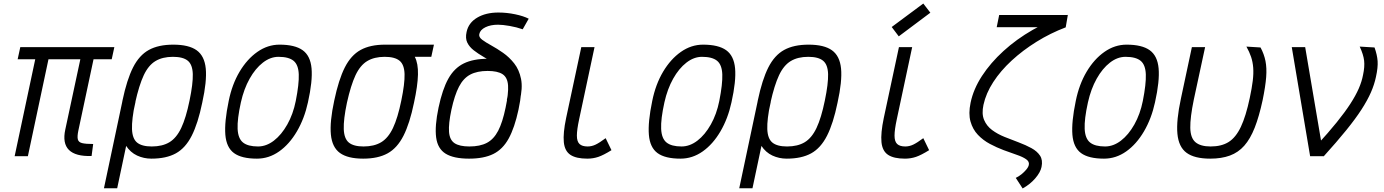

<svg xmlns="http://www.w3.org/2000/svg" viewBox="-20 -885 7840 1088"><path d="M499 -1Q408 2 370.5 -35.5Q333 -73 350 -151L450 -618H628L613 -549H80L95 -618H628L613 -549H510L424 -145Q417 -112 421 -95.5Q425 -79 445.5 -74Q466 -69 508 -69ZM63 0 189 -593H264L138 0Z M838 14Q795 14 757 -3.5Q719 -21 693.5 -60Q668 -99 661.5 -161.5Q655 -224 674 -315Q699 -434 734 -503Q769 -572 823.5 -602Q878 -632 962 -632Q1050 -632 1094.5 -600Q1139 -568 1146 -496.5Q1153 -425 1126 -303Q1102 -186 1066.5 -116Q1031 -46 976.5 -16Q922 14 838 14ZM569 182 673 -309H748L644 182ZM840 -55Q900 -55 940 -79Q980 -103 1007 -160Q1034 -217 1054 -315Q1074 -411 1072.5 -465Q1071 -519 1044 -541Q1017 -563 960 -563Q901 -563 861 -539Q821 -515 794.5 -458.5Q768 -402 746 -303Q726 -208 728 -153.5Q730 -99 757 -77Q784 -55 840 -55Z M1436 14Q1349 14 1306 -17.5Q1263 -49 1257 -121Q1251 -193 1276 -313Q1295 -407 1337.5 -478.5Q1380 -550 1438.5 -591Q1497 -632 1564 -632Q1651 -632 1695 -600.5Q1739 -569 1745.5 -497.5Q1752 -426 1725 -305Q1705 -213 1662.5 -140.5Q1620 -68 1562 -27Q1504 14 1436 14ZM1442 -55Q1489 -55 1532 -88Q1575 -121 1608 -179.5Q1641 -238 1656 -313Q1675 -409 1673 -463.5Q1671 -518 1643.5 -540.5Q1616 -563 1558 -563Q1512 -563 1469.5 -530Q1427 -497 1394.5 -439Q1362 -381 1345 -305Q1324 -210 1326.5 -155Q1329 -100 1357 -77.5Q1385 -55 1442 -55Z M2038 14Q1951 14 1906.5 -18Q1862 -50 1855 -122.5Q1848 -195 1874 -315Q1899 -434 1934 -503Q1969 -572 2023.5 -602Q2078 -632 2162 -632Q2228 -632 2269.5 -616Q2311 -600 2330.5 -563Q2350 -526 2348.5 -462.5Q2347 -399 2326 -303Q2302 -186 2266.5 -116Q2231 -46 2176.5 -16Q2122 14 2038 14ZM2040 -55Q2100 -55 2140 -79Q2180 -103 2207 -160Q2234 -217 2254 -315Q2274 -411 2272.5 -465Q2271 -519 2244 -541Q2217 -563 2160 -563Q2101 -563 2061 -539Q2021 -515 1994.5 -458.5Q1968 -402 1946 -303Q1926 -208 1928 -153.5Q1930 -99 1957 -77Q1984 -55 2040 -55ZM2154 -563 2169 -632H2439L2424 -563Z M2638 14Q2551 14 2505.5 -14Q2460 -42 2451.5 -106Q2443 -170 2465 -275Q2487 -379 2520.5 -439Q2554 -499 2608 -525.5Q2662 -552 2745 -552Q2833 -552 2878 -524Q2923 -496 2932 -433Q2941 -370 2918 -263Q2896 -161 2862.5 -100Q2829 -39 2775.5 -12.5Q2722 14 2638 14ZM2640 -55Q2700 -55 2739 -75.5Q2778 -96 2803 -144Q2828 -192 2845 -275Q2862 -355 2859 -400.5Q2856 -446 2828 -464.5Q2800 -483 2743 -483Q2684 -483 2645 -462.5Q2606 -442 2581 -394Q2556 -346 2538 -263Q2521 -183 2524.5 -137.5Q2528 -92 2556 -73.5Q2584 -55 2640 -55ZM2852 -319Q2866 -375 2858.5 -413.5Q2851 -452 2829.5 -479.5Q2808 -507 2778.5 -526.5Q2749 -546 2719 -563.5Q2689 -581 2664.5 -600Q2640 -619 2628 -643.5Q2616 -668 2624 -704Q2635 -756 2684 -785Q2733 -814 2804 -814Q2852 -814 2899.5 -804Q2947 -794 2976 -779L2942 -719Q2908 -731 2868 -738Q2828 -745 2802 -745Q2760 -745 2730.5 -730.5Q2701 -716 2696 -692Q2692 -675 2712 -660Q2732 -645 2764 -627.5Q2796 -610 2831 -585.5Q2866 -561 2894 -525.5Q2922 -490 2932.5 -438Q2943 -386 2925 -313Z M3308 14Q3245 14 3212.5 -7.5Q3180 -29 3175 -79.5Q3170 -130 3188 -216L3274 -618H3349L3262 -210Q3249 -150 3249 -116.5Q3249 -83 3264 -69Q3279 -55 3310 -55Q3333 -55 3355 -65.5Q3377 -76 3412 -102L3445 -34Q3400 -6 3370.5 4Q3341 14 3308 14Z M3836 14Q3749 14 3706 -17.5Q3663 -49 3657 -121Q3651 -193 3676 -313Q3695 -407 3737.5 -478.5Q3780 -550 3838.5 -591Q3897 -632 3964 -632Q4051 -632 4095 -600.5Q4139 -569 4145.5 -497.5Q4152 -426 4125 -305Q4105 -213 4062.5 -140.5Q4020 -68 3962 -27Q3904 14 3836 14ZM3842 -55Q3889 -55 3932 -88Q3975 -121 4008 -179.5Q4041 -238 4056 -313Q4075 -409 4073 -463.5Q4071 -518 4043.5 -540.5Q4016 -563 3958 -563Q3912 -563 3869.5 -530Q3827 -497 3794.5 -439Q3762 -381 3745 -305Q3724 -210 3726.5 -155Q3729 -100 3757 -77.5Q3785 -55 3842 -55Z M4438 14Q4395 14 4357 -3.5Q4319 -21 4293.5 -60Q4268 -99 4261.5 -161.5Q4255 -224 4274 -315Q4299 -434 4334 -503Q4369 -572 4423.5 -602Q4478 -632 4562 -632Q4650 -632 4694.5 -600Q4739 -568 4746 -496.5Q4753 -425 4726 -303Q4702 -186 4666.5 -116Q4631 -46 4576.5 -16Q4522 14 4438 14ZM4169 182 4273 -309H4348L4244 182ZM4440 -55Q4500 -55 4540 -79Q4580 -103 4607 -160Q4634 -217 4654 -315Q4674 -411 4672.5 -465Q4671 -519 4644 -541Q4617 -563 4560 -563Q4501 -563 4461 -539Q4421 -515 4394.5 -458.5Q4368 -402 4346 -303Q4326 -208 4328 -153.5Q4330 -99 4357 -77Q4384 -55 4440 -55Z M5108 14Q5045 14 5012.5 -7.5Q4980 -29 4975 -79.5Q4970 -130 4988 -216L5074 -618H5149L5062 -210Q5049 -150 5049 -116.5Q5049 -83 5064 -69Q5079 -55 5110 -55Q5133 -55 5155 -65.5Q5177 -76 5212 -102L5245 -34Q5200 -6 5170.5 4Q5141 14 5108 14ZM5073 -679 5033 -732 5212 -865 5252 -813Z M5775 183 5736 123Q5753 115 5768.5 102.5Q5784 90 5796 75.5Q5808 61 5810 49Q5814 31 5795 17.5Q5776 4 5742 -7.5Q5708 -19 5668 -34Q5628 -49 5589.5 -69.5Q5551 -90 5521.5 -121Q5492 -152 5479.5 -196.5Q5467 -241 5480 -303Q5496 -380 5544.5 -454.5Q5593 -529 5666.5 -596Q5740 -663 5832.5 -716Q5925 -769 6029 -801L6017 -731H5628L5642 -800H6031L6019 -730Q5932 -697 5854 -648.5Q5776 -600 5713 -542Q5650 -484 5608.5 -420Q5567 -356 5553 -291Q5542 -240 5556.5 -205.5Q5571 -171 5602 -148Q5633 -125 5673 -109Q5713 -93 5753 -78Q5793 -63 5825 -45.5Q5857 -28 5873.5 -3Q5890 22 5882 61Q5876 91 5847 125Q5818 159 5775 183Z M6236 14Q6149 14 6106 -17.5Q6063 -49 6057 -121Q6051 -193 6076 -313Q6095 -407 6137.5 -478.5Q6180 -550 6238.5 -591Q6297 -632 6364 -632Q6451 -632 6495 -600.5Q6539 -569 6545.5 -497.5Q6552 -426 6525 -305Q6505 -213 6462.5 -140.5Q6420 -68 6362 -27Q6304 14 6236 14ZM6242 -55Q6289 -55 6332 -88Q6375 -121 6408 -179.5Q6441 -238 6456 -313Q6475 -409 6473 -463.5Q6471 -518 6443.5 -540.5Q6416 -563 6358 -563Q6312 -563 6269.5 -530Q6227 -497 6194.5 -439Q6162 -381 6145 -305Q6124 -210 6126.5 -155Q6129 -100 6157 -77.5Q6185 -55 6242 -55Z M6838 14Q6749 14 6704 -19Q6659 -52 6652 -127Q6645 -202 6672 -327L6734 -618H6809L6745 -321Q6724 -219 6725 -161Q6726 -103 6754.5 -79Q6783 -55 6840 -55Q6902 -55 6942.5 -80.5Q6983 -106 7011.5 -166Q7040 -226 7062 -330Q7074 -386 7079 -427.5Q7084 -469 7081.5 -501.5Q7079 -534 7069.5 -562.5Q7060 -591 7043 -621L7123 -616Q7143 -579 7151 -539.5Q7159 -500 7155 -448Q7151 -396 7135 -318Q7115 -225 7090 -161.5Q7065 -98 7031 -59.5Q6997 -21 6949.5 -3.5Q6902 14 6838 14Z M7404 0 7300 -618H7376L7479 -11L7477 0ZM7480 2 7442 -62Q7508 -134 7554.5 -191.5Q7601 -249 7631.5 -296Q7662 -343 7679.5 -383Q7697 -423 7704 -461Q7714 -507 7710 -541.5Q7706 -576 7685 -621L7769 -616Q7784 -574 7786.5 -538.5Q7789 -503 7777 -449Q7768 -406 7748.5 -361.5Q7729 -317 7695.5 -265Q7662 -213 7609 -147.5Q7556 -82 7480 2Z"/></svg>

Font: Victor Mono
Style: Italic
Weight: 400
Italic angle: -12°
Monospace: yes
Designer: Rune Bjørnerås
Version: Version 1.561;gftools[0.9.30]